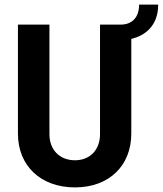

<svg xmlns="http://www.w3.org/2000/svg" viewBox="-20 -807 708 835"><path d="M306 8C454 8 551 -86 551 -226V-638C612 -652 668 -696 668 -787H585C585 -715 536 -700 507 -700H415V-223C415 -156 372 -110 306 -110C239 -110 195 -156 195 -223V-700H58V-226C58 -86 157 8 306 8Z"/></svg>

Font: Vanilla Cream ExtraBold
Style: Regular
Weight: 800
Designer: Jeremy Tribby, Jinavaṁso
Foundry: Tribby Type
Version: Version 1.422;Glyphs 3.1.2 (3151)